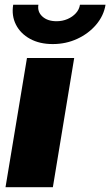

<svg xmlns="http://www.w3.org/2000/svg" viewBox="-20 -776 457 796"><path d="M2.9 0 91.8 -535.6H287.6L199.2 0ZM198.7 -593.3Q144 -593.3 104.5 -615Q64.9 -636.7 46.1 -673.8Q27.3 -710.9 34.7 -756.3H139.2Q134.3 -727.1 155.8 -707.5Q177.2 -688 214.4 -688Q238.8 -688 259.8 -697Q280.8 -706.1 294.7 -721.4Q308.6 -736.8 311.5 -756.3H417.5Q410.2 -710.9 378.7 -673.8Q347.2 -636.7 300.3 -615Q253.4 -593.3 198.7 -593.3Z"/></svg>

Font: Inter 20pt Black
Style: Italic
Weight: 900
Italic angle: -9.3988°
Version: Version 4.001;git-66647c0bb